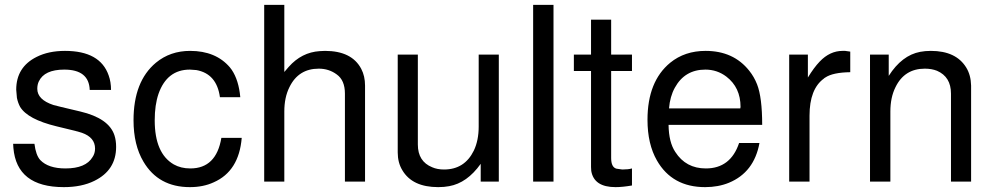

<svg xmlns="http://www.w3.org/2000/svg" viewBox="-20 -749 4095 792"><path d="M438 -377.9H350.1Q347.2 -461.9 245.1 -461.9Q163.1 -461.9 140.1 -413.1Q133.8 -399.9 133.8 -382.8Q133.8 -337.9 200.2 -315.9L231 -308.1L311 -289.1Q429.2 -261.2 452.1 -190.9Q459 -169.9 459 -143.1Q459 -46.9 369.1 -2.9Q316.9 22.9 243.2 22.9Q48.8 22.9 35.2 -139.2L34.2 -155.8H122.1Q127.9 -108.9 146 -88.9Q179.2 -54.2 250 -54.2Q334 -54.2 361.8 -101.1Q372.1 -116.2 372.1 -136.2Q372.1 -182.1 317.9 -201.2Q309.1 -204.1 298.8 -207H297.9L291 -209L212.9 -228Q94.2 -256.8 63 -308.1Q54.2 -324.2 49.8 -345.2L46.9 -378.9Q46.9 -472.2 130.9 -514.2Q180.2 -539.1 248 -539.1Q393.1 -539.1 428.2 -438Q438 -411.1 438 -377.9Z M971.2 -348.1H887.2Q874 -444.8 790 -460Q782.2 -460.9 763.2 -461.9Q668.9 -461.9 633.8 -361.8Q618.2 -315.9 618.2 -252.9Q618.2 -116.2 696.8 -70.8Q726.1 -54.2 765.1 -54.2Q872.1 -54.2 893.1 -180.2H977.1Q965.8 -43 861.8 2.9Q818.8 22.9 763.2 22.9Q633.8 22.9 571.8 -82Q530.8 -150.9 530.8 -252.9Q530.8 -413.1 623 -490.2Q682.1 -539.1 764.2 -539.1Q870.1 -539.1 928.2 -471.2L936 -460.9Q964.8 -418 971.2 -348.1Z M1069.8 -729H1152.8V-452.1L1170.9 -473.1Q1224.1 -533.2 1298.8 -538.1L1320.8 -539.1Q1431.2 -539.1 1470.2 -464.8Q1485.8 -435.1 1485.8 -396V0H1402.8V-362.8Q1402.8 -418 1369.1 -441.9Q1336.9 -465.8 1294.9 -465.8Q1210.9 -465.8 1173.8 -389.2Q1152.8 -347.2 1152.8 -289.1V0H1069.8Z M2037.6 0H1962.9V-73.2Q1906.7 5.9 1832.5 19Q1812.5 22.9 1787.6 22.9Q1680.7 22.9 1639.6 -46.9Q1620.6 -78.1 1620.6 -120.1V-523.9H1703.6V-152.8Q1703.6 -83 1762.7 -59.1Q1783.7 -49.8 1811.5 -49.8Q1896.5 -49.8 1934.6 -127.9Q1954.6 -169.9 1954.6 -227.1V-523.9H2037.6Z M2263.2 -729V0H2179.2V-729Z M2586.9 -523.9V-456.1H2501V-97.2Q2501 -59.1 2522.9 -53.2L2546.9 -49.8Q2571.8 -49.8 2586.9 -54.2V16.1Q2547.9 22.9 2519 22.9Q2430.2 22.9 2418.9 -43.9L2418 -60.1V-456.1H2347.2V-523.9H2418V-668H2501V-523.9Z M3124 -233.9H2737.8Q2738.8 -162.1 2765.6 -122.1Q2809.1 -54.2 2891.6 -54.2Q2993.7 -54.2 3028.8 -159.2H3112.8Q3090.8 -38.1 2986.8 4.9Q2942.9 22.9 2888.7 22.9Q2752.9 22.9 2689.9 -86.9Q2650.9 -154.8 2650.9 -254.9Q2650.9 -413.1 2744.6 -490.2Q2804.7 -539.1 2890.6 -539.1Q3005.9 -539.1 3070.8 -457Q3090.8 -432.1 3103 -400.9Q3124 -347.2 3124 -233.9ZM2739.7 -301.8H3033.7L3034.7 -308.1Q3034.7 -388.2 2976.1 -433.1Q2938 -461.9 2889.6 -461.9Q2804.7 -461.9 2763.7 -387.2Q2743.7 -351.1 2739.7 -301.8Z M3235.4 -523.9H3312.5V-429.2Q3337.4 -470.2 3361.3 -495.1Q3403.3 -539.1 3455.6 -539.1H3466.3L3487.3 -536.1V-451.2Q3415.5 -450.2 3384.3 -429.2Q3382.3 -428.2 3380.4 -426.8L3378.4 -424.8Q3319.3 -381.8 3319.3 -272V0H3235.4Z M3568.8 -523.9H3646V-436Q3700.2 -521 3775.9 -535.2Q3795.9 -539.1 3819.8 -539.1Q3923.8 -539.1 3965.8 -470.2Q3984.9 -439 3985.8 -396V0H3902.8V-362.8Q3902.8 -432.1 3845.2 -457Q3823.2 -465.8 3794.9 -465.8Q3710.9 -465.8 3673.8 -389.2Q3652.8 -347.2 3652.8 -289.1V0H3568.8Z"/></svg>

Font: SolaimanLipi
Style: Normal
Weight: 400
Designer: Solaiman Karim
Foundry: Al Mamun Sumon
Version: Version 2.000